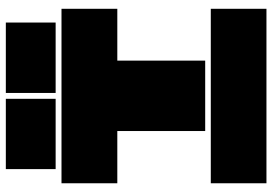

<svg xmlns="http://www.w3.org/2000/svg" viewBox="-157 -773 929 655"><g transform="rotate(-90 307.5 -445.5)"><path d="M605 -700.2V-509.8H428.2V-210H188V-509.8H9.8V-700.2ZM9.8 -1V-190.9H605V-1ZM58.1 -720.2V-890.1H297.9V-720.2ZM317.9 -720.2V-890.1H558.1V-720.2Z"/></g></svg>

Font: Nastup Basic
Style: Regular
Weight: 400
Designer: Maksym Kobuzan
Foundry: Zakznak
Version: Version 1.020;FEAKit 1.0